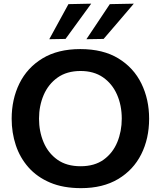

<svg xmlns="http://www.w3.org/2000/svg" viewBox="-20 -988 855 1021"><path d="M411 12.5Q316 12.5 246.5 -17Q177 -46.5 131.5 -98Q86 -149.5 64 -216Q42 -282.5 42 -356.5Q42 -460 83.2 -544Q124.5 -628 206 -677.5Q287.5 -727 407 -727Q528.5 -727 609.8 -677.2Q691 -627.5 732 -543.5Q773 -459.5 773 -357Q773 -251 731 -167.5Q689 -84 608 -35.8Q527 12.5 411 12.5ZM408.5 -104Q483 -104 531.5 -139.2Q580 -174.5 603.8 -232.2Q627.5 -290 627.5 -357Q627.5 -428 602 -485.5Q576.5 -543 527.8 -576.8Q479 -610.5 408.5 -610.5Q335.5 -610.5 286.2 -575.5Q237 -540.5 212.2 -482.8Q187.5 -425 187.5 -357Q187.5 -289 211.8 -231.5Q236 -174 285 -139Q334 -104 408.5 -104ZM439.5 -779.5Q470.5 -826 501.8 -872.8Q533 -919.5 564 -966L691.5 -968.5Q650 -920 610 -873Q570 -826 531 -781ZM242 -779.5Q267.5 -826 292.8 -872.5Q318 -919 344 -966L465 -968.5Q395.5 -872.5 328.5 -781Z"/></svg>

Font: Commissioner SemiBold
Style: Regular
Weight: 600
Designer: Kostas Bartsokas
Foundry: Kostas Bartsokas
Version: Version 1.000; ttfautohint (v1.8.3)